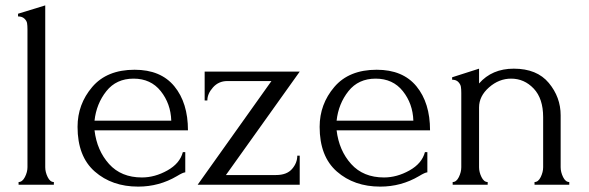

<svg xmlns="http://www.w3.org/2000/svg" viewBox="-20 -686 2187 713"><path d="M180 0H49V-10Q63 -10 72.5 -28.5Q82 -47 82 -65V-577Q82 -591 80.5 -600Q79 -609 70.5 -617Q62 -625 47 -625V-635L148 -666V-65Q148 -47 157 -28.5Q166 -10 180 -10Z M678 -202H331Q340 -127 385 -77Q430 -27 507 -27Q555 -27 601.5 -53Q648 -79 659 -121H668V-46Q660 -46 637 -32Q571 7 493 7Q396 7 332 -49Q268 -105 268 -215Q268 -299 322.5 -363Q377 -427 480 -427Q577 -427 627.5 -365.5Q678 -304 678 -202ZM331 -238H616Q614 -301 577 -347.5Q540 -394 476 -394Q412 -394 375 -347.5Q338 -301 331 -238Z M1093 0H714L988 -385H824Q792 -385 771 -361.5Q750 -338 750 -313H740V-420H1093L819 -36H1005Q1045 -36 1064.5 -58.5Q1084 -81 1084 -108H1093Z M1577 -202H1230Q1239 -127 1284 -77Q1329 -27 1406 -27Q1454 -27 1500.5 -53Q1547 -79 1558 -121H1567V-46Q1559 -46 1536 -32Q1470 7 1392 7Q1295 7 1231 -49Q1167 -105 1167 -215Q1167 -299 1221.5 -363Q1276 -427 1379 -427Q1476 -427 1526.5 -365.5Q1577 -304 1577 -202ZM1230 -238H1515Q1513 -301 1476 -347.5Q1439 -394 1375 -394Q1311 -394 1274 -347.5Q1237 -301 1230 -238Z M2062 -258V-65Q2062 -47 2071 -28.5Q2080 -10 2094 -10V0H1965V-10Q1979 -10 1988 -28.5Q1997 -47 1997 -65V-251Q1997 -320 1962 -357Q1927 -394 1878 -394Q1833 -394 1796 -361.5Q1759 -329 1759 -287V-65Q1759 -47 1768 -28.5Q1777 -10 1791 -10V0H1661V-10Q1675 -10 1684 -28.5Q1693 -47 1693 -65V-341Q1693 -355 1691.5 -364Q1690 -373 1682 -381.5Q1674 -390 1659 -390V-399L1759 -431V-376Q1807 -431 1888 -431Q1974 -431 2018 -378Q2062 -325 2062 -258Z"/></svg>

Font: Forum
Style: Regular
Weight: 400
Designer: Denis Masharov
Foundry: Denis Masharov
Version: Version 1.000